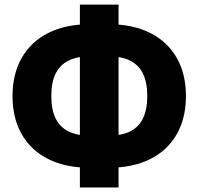

<svg xmlns="http://www.w3.org/2000/svg" viewBox="-20 -787 874 846"><path d="M375.5 -47.9Q268.6 -47.9 192.4 -86.2Q116.2 -124.5 75.7 -195.6Q35.2 -266.6 35.2 -363.8Q35.2 -460.9 75.7 -532Q116.2 -603 192.4 -641.6Q268.6 -680.2 375.5 -680.2H459Q565.9 -680.2 642.1 -641.6Q718.3 -603 758.8 -532Q799.3 -460.9 799.3 -363.8Q799.3 -266.6 758.8 -195.6Q718.3 -124.5 642.1 -86.2Q565.9 -47.9 459 -47.9ZM379.4 -189H455.1Q515.1 -189 553.5 -208Q591.8 -227.1 610.4 -266.1Q628.9 -305.2 628.9 -363.8Q628.9 -422.9 610.4 -461.7Q591.8 -500.5 553.5 -519.8Q515.1 -539.1 455.1 -539.1H379.4Q320.3 -539.1 281.7 -519.8Q243.2 -500.5 224.6 -461.7Q206.1 -422.9 206.1 -363.8Q206.1 -305.2 224.6 -266.1Q243.2 -227.1 281.7 -208Q320.3 -189 379.4 -189ZM332 39.1V-766.6H502.4V39.1Z"/></svg>

Font: Inter 20pt ExtraBold
Style: Regular
Weight: 800
Version: Version 4.001;git-66647c0bb